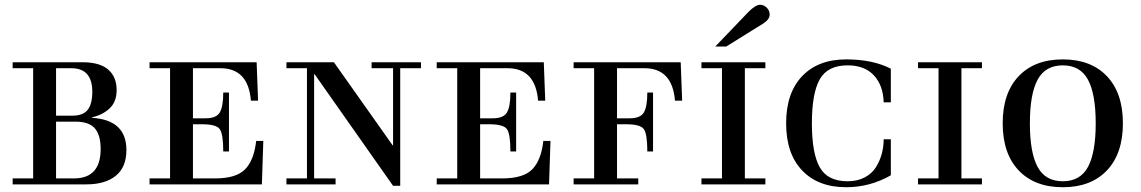

<svg xmlns="http://www.w3.org/2000/svg" viewBox="-20 -773 4782 805"><path d="M119 -25V-487H33V-512H326Q398 -512 433.5 -481.5Q469 -451 469 -395Q469 -346 439.5 -318.5Q410 -291 366 -281V-279Q510 -270 510 -144Q510 -72 465.5 -36Q421 0 342 0H33V-25ZM215 -263V-25H290Q402 -25 402 -148Q402 -207 377.5 -235Q353 -263 296 -263ZM215 -487V-288H283Q329 -288 348 -313Q367 -338 367 -388Q367 -487 279 -487Z M607 0V-25H693V-487H607V-512H1056L1062 -351H1032Q1021 -487 904 -487H789V-277H842Q887 -277 901.5 -301.5Q916 -326 916 -385H940V-138H916Q916 -211 901.5 -231.5Q887 -252 828 -252H789V-25H882Q970 -25 1007.5 -63Q1045 -101 1054 -182H1084L1078 0Z M1181 0V-25H1267V-487H1181V-512H1380L1626 -164H1628V-487H1538V-512H1745V-487H1658V6H1628L1299 -462H1297V-25H1387V0Z M1811 0V-25H1897V-487H1811V-512H2260L2266 -351H2236Q2225 -487 2108 -487H1993V-277H2046Q2091 -277 2105.5 -301.5Q2120 -326 2120 -385H2144V-138H2120Q2120 -211 2105.5 -231.5Q2091 -252 2032 -252H1993V-25H2086Q2174 -25 2211.5 -63Q2249 -101 2258 -182H2288L2282 0Z M2385 0V-25H2471V-487H2385V-512H2834L2840 -351H2810Q2799 -487 2682 -487H2567V-277H2620Q2665 -277 2679.5 -301.5Q2694 -326 2694 -385H2718V-138H2694Q2694 -211 2679.5 -231.5Q2665 -252 2606 -252H2567V-25H2656V0Z M2921 0V-25H3007V-487H2921V-512H3189V-487H3103V-25H3189V0ZM3025 -578H2979L3118 -723Q3148 -753 3167 -753Q3182 -753 3194.5 -741Q3207 -729 3207 -712Q3207 -692 3181 -675Z M3715 -189V-38Q3627 12 3528 12Q3410 12 3343 -58.5Q3276 -129 3276 -256Q3276 -383 3343 -453.5Q3410 -524 3528 -524Q3639 -524 3715 -485V-344H3685Q3683 -415 3644 -457Q3605 -499 3534 -499Q3450 -499 3417 -440.5Q3384 -382 3384 -256Q3384 -130 3417 -71.5Q3450 -13 3534 -13Q3575 -13 3606 -29.5Q3637 -46 3653.5 -73.5Q3670 -101 3677.5 -130Q3685 -159 3685 -189Z M3829 0V-25H3915V-487H3829V-512H4097V-487H4011V-25H4097V0Z M4251 -58.5Q4184 -129 4184 -256Q4184 -383 4251 -453.5Q4318 -524 4436 -524Q4554 -524 4621 -453.5Q4688 -383 4688 -256Q4688 -129 4621 -58.5Q4554 12 4436 12Q4318 12 4251 -58.5ZM4330.5 -439Q4298 -379 4298 -256Q4298 -133 4330.5 -73Q4363 -13 4436 -13Q4509 -13 4541.5 -73Q4574 -133 4574 -256Q4574 -379 4541.5 -439Q4509 -499 4436 -499Q4363 -499 4330.5 -439Z"/></svg>

Font: Justus
Style: Versalitas
Weight: 400
Version: Version 001.001